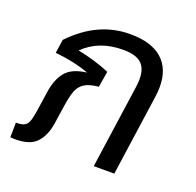

<svg xmlns="http://www.w3.org/2000/svg" viewBox="-107 -687 825 807"><g transform="rotate(20 306.0 -283.5)"><path d="M536 -408Q536 -389 533 -366L498 -120L481 0H389L442 -372Q445 -392 445 -409Q445 -458 419.5 -480Q394 -502 339 -502Q230 -502 163 -435Q237 -421 307 -392L295 -321Q253 -317 232 -303Q211 -289 202 -266Q193 -243 186 -198L173 -111Q165 -58 136 -25.5Q107 7 40 7Q27 7 18 6L19 -60H22Q43 -60 55 -65.5Q67 -71 73.5 -86Q80 -101 85 -133L98 -221Q106 -282 134 -317Q162 -352 228 -360Q160 -385 76 -393L85 -454Q199 -574 344 -574Q439 -574 487.5 -531Q536 -488 536 -408Z"/></g></svg>

Font: FiraGO
Style: Italic
Weight: 400
Italic angle: -8°
Designer: bBox Type GmbH
Foundry: bBox Type GmbH
Version: Version 1.001